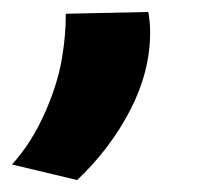

<svg xmlns="http://www.w3.org/2000/svg" viewBox="-96 -110 342 321"><path d="M14 -87 152 -90Q155 -73 155 -56Q155 10 121.5 74.5Q88 139 33 191L-76 165Q-43 129 -20 76.5Q3 24 9 -22Q11 -34 12.5 -51Q14 -68 14 -87Z"/></svg>

Font: Georama
Style: Bold Italic
Weight: 700
Italic angle: -9°
Designer: Jean-Baptiste Levee
Foundry: Production Type
Version: Version 1.000